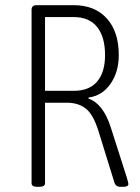

<svg xmlns="http://www.w3.org/2000/svg" viewBox="-20 -720 540 742"><path d="M124 2Q102 2 102 -12V-682Q102 -700 121 -700H265Q346 -700 392.5 -649Q439 -598 439 -507Q439 -442 407 -396Q375 -350 322 -343V-339Q379 -319 408 -228L471 -31Q473 -23 474.5 -17.5Q476 -12 476 -8Q476 2 454 2H446Q427 2 422 -15L361 -212Q341 -277 312 -300Q283 -323 239 -323H154V-12Q154 2 132 2ZM154 -369H265Q325 -369 355.5 -405Q386 -441 386 -507Q386 -577 355.5 -615.5Q325 -654 265 -654H154Z"/></svg>

Font: Asap Condensed ExtraLight
Style: Regular
Weight: 200
Width: 3
Designer: Pablo Cosgaya
Foundry: Omnibus-Type
Version: Version 3.001; ttfautohint (v1.8.4.7-5d5b)